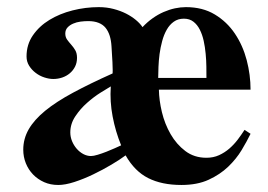

<svg xmlns="http://www.w3.org/2000/svg" viewBox="-20 -509 760 544"><path d="M689.9 -129.9 672.9 -141.1Q664.1 -127.4 653.6 -113.5Q643.1 -99.6 629.9 -88.1Q616.7 -76.7 600.6 -69.3Q584.5 -62 564.9 -62Q530.3 -62 505.1 -81.1Q480 -100.1 463.4 -128.9Q446.8 -157.7 438.7 -191.4Q430.7 -225.1 430.2 -254.9H689.9Q689.9 -296.9 679 -338.6Q668 -380.4 645.5 -413.8Q623 -447.3 588.6 -468Q554.2 -488.8 506.8 -488.8Q491.7 -488.8 475.6 -485.4Q459.5 -481.9 443.4 -474.9Q427.2 -467.8 412.1 -457Q397 -446.3 383.8 -432.1Q377 -442.4 365 -452.4Q353 -462.4 337.2 -470.5Q321.3 -478.5 301.8 -483.6Q282.2 -488.8 259.8 -488.8Q222.2 -488.8 185.5 -479.5Q148.9 -470.2 120.1 -452.6Q91.3 -435.1 73.2 -408.9Q55.2 -382.8 55.2 -349.1Q55.2 -334.5 62.5 -322.8Q69.8 -311 81.1 -302.5Q92.3 -293.9 105.7 -289.6Q119.1 -285.2 130.9 -285.2Q144 -285.2 156.2 -289.3Q168.5 -293.5 177.7 -301.3Q187 -309.1 192.6 -320.1Q198.2 -331.1 198.2 -345.2Q198.2 -358.4 193.1 -366.9Q188 -375.5 181.6 -382.6Q175.3 -389.6 170.2 -396.7Q165 -403.8 165 -414.1Q165 -424.3 171.4 -431.2Q177.7 -438 187.3 -442.1Q196.8 -446.3 208.3 -447.8Q219.7 -449.2 230 -449.2Q247.1 -449.2 259.3 -444.3Q271.5 -439.5 279.1 -430.2Q286.6 -420.9 290.8 -407.7Q294.9 -394.5 295.9 -377.9Q297.9 -348.6 298.6 -333Q299.3 -317.4 299.3 -310.1Q299.3 -302.7 299.1 -301.8Q298.8 -300.8 298.8 -300.8Q234.4 -272 186.8 -246.3Q139.2 -220.7 107.9 -195.1Q76.7 -169.4 61.3 -142.6Q45.9 -115.7 45.9 -85Q45.9 -64.5 53.2 -46.4Q60.5 -28.3 73.7 -14.6Q86.9 -1 105 7.1Q123 15.1 145 15.1Q164.6 15.1 190.9 6.6Q217.3 -2 244.1 -14.9Q271 -27.8 295.7 -42.5Q320.3 -57.1 335.9 -68.8Q361.3 -23.9 399.9 -4.4Q438.5 15.1 494.1 15.1Q539.1 15.1 571.3 0.2Q603.5 -14.6 626.5 -36.6Q649.4 -58.6 664.6 -83.7Q679.7 -108.9 689.9 -129.9ZM564.9 -288.1H428.2Q428.2 -301.8 429 -319.6Q429.7 -337.4 432.1 -356Q434.6 -374.5 439.5 -392.6Q444.3 -410.6 452.4 -424.8Q460.4 -439 472.4 -447.5Q484.4 -456.1 501 -456.1Q517.1 -456.1 528.1 -447.5Q539.1 -439 546.1 -425Q553.2 -411.1 557.1 -393.3Q561 -375.5 562.7 -356.7Q564.5 -337.9 564.7 -320.1Q564.9 -302.2 564.9 -288.1ZM323.2 -97.2Q316.9 -94.2 305.4 -89.1Q293.9 -84 281.5 -79.1Q269 -74.2 257.1 -70.6Q245.1 -66.9 237.8 -66.9Q226.6 -66.9 216.1 -72.5Q205.6 -78.1 197.3 -87.6Q189 -97.2 184.1 -109.1Q179.2 -121.1 179.2 -133.8Q179.2 -158.2 193.4 -179.4Q207.5 -200.7 226.6 -217.5Q245.6 -234.4 264.6 -246.3Q283.7 -258.3 293.9 -264.2Q291 -221.2 299.1 -179Q307.1 -136.7 323.2 -97.2Z"/></svg>

Font: Galatia SIL
Style: Bold
Weight: 700
Designer: Development by SIL's NRSI team
Version: Version 2.1